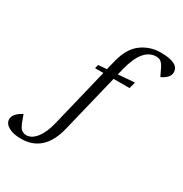

<svg xmlns="http://www.w3.org/2000/svg" viewBox="-552 -989 1408 1480"><g transform="rotate(30 152.5 -249.5)"><path d="M-307 221Q-307 173 -231 132Q-209 193 -205.5 201.5Q-202 210 -193.5 226Q-185 242 -178 247.5Q-171 253 -159 258.5Q-147 264 -132 264Q-85 264 -44.5 213Q-4 162 19 66L144 -449H70L78 -482L153 -488L174 -573Q205 -697 280 -752Q355 -807 450 -807Q612 -807 612 -724Q612 -674 540 -641L509 -706Q494 -738 474 -752Q464 -759 454 -761Q444 -763 436 -763Q312 -763 259 -548L246 -495L392 -507L377 -449H235L109 68Q51 308 -154 308Q-223 308 -265 284Q-307 260 -307 221Z"/></g></svg>

Font: Volkhov
Style: Italic
Weight: 400
Italic angle: -12°
Designer: Cyreal (www.cyreal.org)
Foundry: Cyreal (www.cyreal.org)
Version: Version 1.010